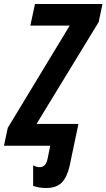

<svg xmlns="http://www.w3.org/2000/svg" viewBox="-60 -734 536 967"><path d="M171.9 212.9Q152.3 212.9 135.3 209.7Q118.2 206.5 106.9 202.1V99.1Q113.3 102.5 121.8 105.2Q130.4 107.9 140.1 107.9Q155.8 107.9 165.3 97.9Q174.8 87.9 180.2 63L192.9 0H-40L-21 -89.8L291 -605H92.8L116.2 -713.9H456.1L437 -623L124 -109.9H335L291 100.1Q278.3 157.7 251.2 185.3Q224.1 212.9 171.9 212.9Z"/></svg>

Font: Open Sans Condensed
Style: Italic
Weight: 400
Width: 3
Italic angle: -12°
Designer: Monotype Design Team
Foundry: Monotype Imaging Inc.
Version: Version 3.000